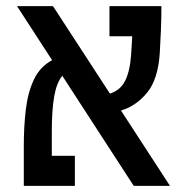

<svg xmlns="http://www.w3.org/2000/svg" viewBox="-20 -606 626 626"><path d="M416 0 183.1 -358.9Q164.6 -336.4 156.7 -291.7Q148.9 -247.1 148.9 -177.7V-98.1H224.1V0H57.6V-130.9Q57.6 -193.4 64.2 -249Q70.8 -304.7 90.6 -346.7Q110.4 -388.7 149.9 -409.7L35.6 -585.9H152.8L338.4 -300.8Q372.1 -311.5 387.7 -342Q403.3 -372.6 407.2 -424.3Q408.2 -439.5 409.2 -455.6Q410.2 -471.7 411.1 -487.8H336.9V-585.9H506.3Q506.3 -547.4 504.6 -506.1Q502.9 -464.8 501 -434.1Q495.6 -347.7 459.7 -304Q423.8 -260.3 374.5 -245.6L534.2 0Z"/></svg>

Font: Cascadia Mono PL
Style: Regular
Weight: 400
Monospace: yes
Designer: Aaron Bell
Foundry: Saja Typeworks
Version: Version 2404.023; ttfautohint (v1.8.4)